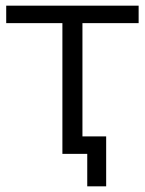

<svg xmlns="http://www.w3.org/2000/svg" viewBox="-20 -545 513 680"><path d="M201 0V-482L219 -463H2V-525H471V-463H254L272 -482V0ZM289 115V-19L307 0H201V-62H356V115Z"/></svg>

Font: MOST Montserrat
Style: Regular
Weight: 400
Designer: Julieta Ulanovsky
Foundry: Julieta Ulanovsky
Version: Version 8.000;March 11, 2024;FontCreator 15.0.0.2926 64-bit